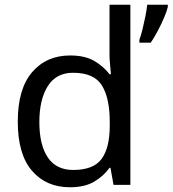

<svg xmlns="http://www.w3.org/2000/svg" viewBox="-20 -780 728 810"><path d="M275 10Q175 10 115 -59.5Q55 -129 55 -267Q55 -405 115.5 -475.5Q176 -546 276 -546Q338 -546 377.5 -523Q417 -500 442 -467H448Q447 -480 444.5 -505.5Q442 -531 442 -546V-760H530V0H459L446 -72H442Q418 -38 378 -14Q338 10 275 10ZM289 -63Q374 -63 408.5 -109.5Q443 -156 443 -250V-266Q443 -366 410 -419.5Q377 -473 288 -473Q217 -473 181.5 -416.5Q146 -360 146 -265Q146 -169 181.5 -116Q217 -63 289 -63ZM688 -751Q684 -733 672.5 -706Q661 -679 646 -650.5Q631 -622 616 -600H568V-612Q575 -631 581.5 -657.5Q588 -684 593.5 -711.5Q599 -739 601 -760H688Z"/></svg>

Font: Noto Sans Bengali UI
Style: Regular
Weight: 400
Designer: Jelle Bosma - Monotype Design Team
Foundry: Monotype Imaging Inc.
Version: Version 2.003; ttfautohint (v1.8.4.7-5d5b)